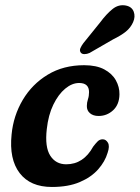

<svg xmlns="http://www.w3.org/2000/svg" viewBox="-20 -715 542 745"><path d="M287 -393Q259.5 -393 233 -371Q206.5 -349 187 -309Q167.5 -269 161.5 -214Q153.5 -144.5 175 -111Q196.5 -77.5 237 -77.5Q304 -77.5 341.5 -146Q351 -158.5 359 -166.5Q367 -174.5 378.5 -174.5Q391 -174.5 398.8 -161.2Q406.5 -148 397.5 -122Q387.5 -88 360.8 -57.8Q334 -27.5 289.5 -8.5Q245 10.5 181.5 10.5Q97.5 10.5 56.2 -43.5Q15 -97.5 25 -193.5Q32 -266 68.2 -327.2Q104.5 -388.5 165.2 -425.2Q226 -462 306.5 -462Q354 -462 384.5 -445.8Q415 -429.5 429.5 -403.5Q444 -377.5 443.5 -349Q443 -309.5 419 -287.2Q395 -265 362.5 -265Q341.5 -265 329 -275.8Q316.5 -286.5 317 -304Q317 -317 321.2 -329.8Q325.5 -342.5 325.5 -357.5Q325.5 -393 287 -393ZM368.5 -628Q393 -661 416.8 -680Q440.5 -699 468.5 -693.5Q491.5 -689 498.8 -669.8Q506 -650.5 496.5 -629Q487 -607.5 468.5 -592.5Q450 -577.5 418.5 -562L327.5 -509.5Q317.5 -505 307.5 -505Q297.5 -505 293 -511.5Q288 -519 292 -528.2Q296 -537.5 303.5 -547.5Z"/></svg>

Font: Fraunces 72pt S100 SemiBold
Style: Italic
Weight: 600
Italic angle: -16°
Version: Version 1.000; ttfautohint (v1.8.3)